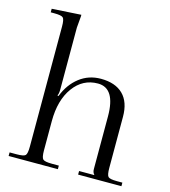

<svg xmlns="http://www.w3.org/2000/svg" viewBox="-112 -845 827 934"><g transform="rotate(15 301.5 -377.5)"><path d="M18 0V-18H53Q89 -18 97.5 -26.5Q106 -35 106 -71V-675Q106 -711 97.5 -719.5Q89 -728 53 -728H35V-746L182 -755V-747Q177 -697 177 -689V-379Q177 -356 172 -348V-345H177Q201 -407 247.5 -443Q294 -479 355 -479Q428 -479 467 -440.5Q506 -402 506 -328V-71Q506 -35 514.5 -26.5Q523 -18 559 -18H586V0H368V-18H444V-20Q435 -29 435 -46V-311Q435 -453 347 -453Q271 -453 224 -388.5Q177 -324 177 -218V-71Q177 -35 186 -26.5Q195 -18 231 -18H266V0Z"/></g></svg>

Font: Foglihten068fMac
Style: Regular
Weight: 500
Designer: gluk (gluksza@wp.pl)
Foundry: gluk (gluksza@wp.pl)
Version: Version 0.68